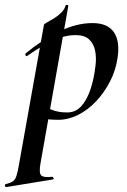

<svg xmlns="http://www.w3.org/2000/svg" viewBox="-92 -487 517 782"><path d="M-67 275Q-70 276 -71.5 270Q-73 264 -69 263Q-49 258 -39.5 251.5Q-30 245 -25 229.5Q-20 214 -15 185L87 -386Q87 -389 99 -395.5Q111 -402 127.5 -412Q144 -422 157.5 -435.5Q171 -449 175 -464Q177 -468 182 -467Q187 -466 186 -462L73 178Q66 217 75.5 227Q85 237 120 233Q124 233 126 238Q128 243 123 244ZM145 1Q120 1 95.5 -2Q71 -5 57 -8L67 -70Q88 -54 115 -41.5Q142 -29 182 -29Q216 -29 239 -54.5Q262 -80 276.5 -123Q291 -166 297 -220Q301 -252 295.5 -280Q290 -308 271.5 -326Q253 -344 216 -344Q172 -344 125 -322.5Q78 -301 20 -260Q16 -256 12.5 -261Q9 -266 13 -270Q77 -323 147.5 -358Q218 -393 285 -393Q345 -393 371 -357Q397 -321 387 -253Q380 -202 356.5 -156Q333 -110 299.5 -74.5Q266 -39 226 -19Q186 1 145 1Z"/></svg>

Font: Cormorant Garamond Light
Style: Italic
Weight: 300
Italic angle: -10°
Designer: Christian Thalmann (Catharsis Fonts)
Foundry: Catharsis Fonts
Version: Version 4.001